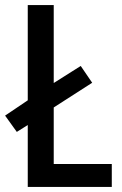

<svg xmlns="http://www.w3.org/2000/svg" viewBox="-25 -734 480 754"><path d="M84 0V-243L41 -216L-5 -280L84 -340V-714H186V-408L292 -475L337 -409L186 -312V-90H414V0Z"/></svg>

Font: Noto Sans Ethiopic Condensed Medium
Style: Regular
Weight: 500
Width: 3
Designer: Monotype Design Team
Foundry: Monotype Imaging Inc.
Version: Version 2.102; ttfautohint (v1.8.4.7-5d5b)